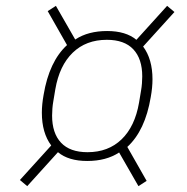

<svg xmlns="http://www.w3.org/2000/svg" viewBox="-20 -677 640 656"><path d="M278 -127Q214 -127 178 -157L73 -41L48 -62L155 -180Q123 -223 123 -292Q123 -320 129 -353Q148 -467 209 -523L143 -639L171 -657L237 -542Q260 -557 287 -564Q314 -571 346 -571Q410 -571 446 -541L551 -657L576 -636L469 -518Q501 -475 501 -406Q501 -378 495 -345Q476 -231 415 -175L481 -59L453 -41L387 -156Q343 -127 278 -127ZM279 -157Q350 -157 395.5 -201Q441 -245 455 -326L462 -368Q464 -379 465 -392Q466 -405 466 -416Q466 -476 435.5 -508.5Q405 -541 345 -541Q274 -541 228.5 -497Q183 -453 169 -372L162 -330Q160 -319 159 -306Q158 -293 158 -282Q158 -222 188.5 -189.5Q219 -157 279 -157Z"/></svg>

Font: IBM Plex Mono ExtraLight
Style: Italic
Weight: 200
Italic angle: -9°
Monospace: yes
Designer: Mike Abbink, Paul van der Laan, Pieter van Rosmalen
Foundry: Bold Monday
Version: Version 2.3